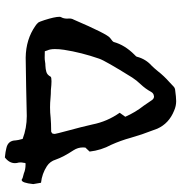

<svg xmlns="http://www.w3.org/2000/svg" viewBox="2 -730 727 770"><g transform="rotate(-90 365.0 -344.5)"><path d="M363.8 -89.8 365.7 -90.3Q376 -91.3 381.8 -101.1Q394.5 -124.5 413.1 -144Q428.2 -159.7 439.5 -177.2Q507.3 -286.1 515.1 -309.6Q540 -381.3 550.8 -450.7Q553.7 -469.2 553.7 -487.3Q553.7 -506.3 548.3 -517.6L544.9 -527.8Q531.7 -527.8 519 -528.3Q511.2 -528.3 503.4 -526.9Q495.6 -525.4 486.8 -525.4Q473.6 -524.9 461.9 -521.5Q450.2 -518.1 442.9 -504.4Q440.4 -501 424.8 -501Q411.6 -501 389.6 -503.4Q373.5 -503.4 357.4 -504.9Q338.4 -506.8 319.8 -506.8Q298.8 -506.8 278.3 -504.4Q254.9 -502.4 227.5 -502.4Q221.2 -502.4 220.2 -501.5Q219.2 -500.5 218 -499.3Q216.8 -498 214.8 -497.1Q214.8 -495.6 214.1 -493.2Q213.4 -490.7 213.4 -487.8Q213.4 -484.4 227.5 -431.6Q240.7 -383.8 251.5 -336.4Q263.2 -277.3 298.3 -227.5L282.2 -205.1Q300.3 -164.1 326.7 -130.9Q338.4 -114.7 349.1 -98.1Q355 -89.8 363.8 -89.8ZM344.7 -1Q325.2 -1 306.6 -9.3Q255.4 -29.8 234.4 -76.7L211.9 -138.2Q204.6 -160.6 197.8 -183.6Q187 -223.1 169.9 -261.2Q147.9 -301.8 142.6 -348.1L158.7 -365.2L159.2 -375.5Q159.2 -395 147.9 -412.6Q121.1 -453.1 110.4 -483.9Q103.5 -506.8 84 -519.5Q53.7 -539.1 17.6 -543L12.2 -574.2Q17.1 -620.6 28.8 -620.6Q30.8 -620.6 33.2 -618.7Q35.6 -616.7 42.5 -615.2Q49.3 -613.8 55.2 -611.8Q70.8 -605 90.8 -605L96.7 -605.5Q96.7 -609.9 97.9 -614.7Q99.1 -619.6 99.1 -625L98.6 -632.3Q96.2 -640.1 96.2 -647.5Q96.2 -670.4 119.1 -688Q143.6 -685.5 155.8 -682.1Q187 -675.8 187.5 -644.5Q188 -636.2 193.4 -616.7Q236.8 -600.1 285.2 -600.1Q403.3 -603 519.5 -604.5Q592.8 -603.5 647 -565.4Q656.2 -559.1 658.2 -555.7Q659.2 -555.7 659.2 -555.2Q663.6 -549.3 669.9 -529.3Q683.1 -487.8 683.1 -469.2Q683.1 -464.8 681.6 -462.4Q675.8 -452.6 675.8 -438L676.3 -430.2Q676.3 -419.4 671.9 -412.1Q613.8 -276.9 598.4 -266.1Q583 -255.4 582 -251Q569.8 -207 531.7 -168.9Q523.4 -161.6 522.9 -158.2Q513.7 -122.6 485.8 -98.1Q474.6 -86.4 464.8 -74.2Q445.8 -49.8 421.4 -28.3Q412.1 -20 403.3 -11.2Q398.4 -6.3 392.1 -5.4Q360.4 -1 344.7 -1Z"/></g></svg>

Font: Kurland
Style: Regular
Weight: 400
Designer: GGBot
Version: 0.22